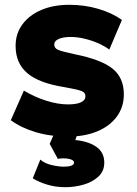

<svg xmlns="http://www.w3.org/2000/svg" viewBox="-20 -555 572 800"><path d="M265 14Q191 14 130.5 -3.8Q70 -21.5 25 -54L79.5 -177.5Q123.5 -151 172.2 -135.5Q221 -120 263.5 -120Q299 -120 317.5 -128.8Q336 -137.5 336 -154.5Q336 -169.5 319 -176Q302 -182.5 250.5 -191.5Q144 -208 94.5 -249.5Q45 -291 45 -364Q45 -415.5 73.8 -454Q102.5 -492.5 152.8 -513.8Q203 -535 268.5 -535Q332.5 -535 390 -518Q447.5 -501 488 -472L435.5 -348.5Q414 -364 386.8 -375.8Q359.5 -387.5 330.2 -394.2Q301 -401 274.5 -401Q243.5 -401 224.8 -392.8Q206 -384.5 206 -369.5Q206 -354.5 221.8 -347.5Q237.5 -340.5 289 -329.5Q402 -307 449 -269Q496 -231 496 -162Q496 -109 466.8 -69.2Q437.5 -29.5 385.5 -7.8Q333.5 14 265 14ZM252.5 225Q211.5 225 176.5 214.2Q141.5 203.5 116.5 188L148 110Q166 126 195.5 132.8Q225 139.5 246.5 139.5Q266 139.5 277.2 135.2Q288.5 131 288.5 122.5Q288.5 111.5 267 107Q245.5 102.5 221 107L187 44.5L215 -20H309.5L294 28.5Q349.5 34 382 57.2Q414.5 80.5 414.5 122.5Q414.5 158 390 180.8Q365.5 203.5 328.5 214.2Q291.5 225 252.5 225Z"/></svg>

Font: Geologica Cursive ExtraBold
Style: Regular
Weight: 800
Designer: Sindre Bremnes, Frode Helland
Foundry: Monokrom Skriftforlag AS
Version: Version 1.010;gftools[0.9.28]